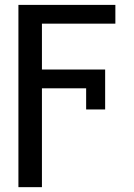

<svg xmlns="http://www.w3.org/2000/svg" viewBox="-20 -566 549 789"><path d="M412.1 -280.3V-116.2H334V-203.1H152.3V203.1H55.7V-545.9H454.1V-468.8H152.3V-280.3Z"/></svg>

Font: Inter Display
Style: Regular
Weight: 400
Designer: Rasmus Andersson
Foundry: rsms
Version: Version 4.000;git-37864ae